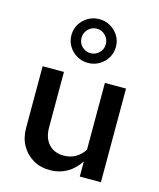

<svg xmlns="http://www.w3.org/2000/svg" viewBox="-121 -898 823 992"><g transform="rotate(15 291.0 -402.0)"><path d="M241 8Q189 8 150 -15Q111 -38 88.5 -78Q66 -118 66 -171V-501H180V-204Q180 -148 209.5 -115.5Q239 -83 290 -83Q324 -83 351.5 -98Q379 -113 399 -143V-501H512V0H399V-81Q370 -37 330 -14.5Q290 8 241 8ZM287 -578Q254 -578 227 -594Q200 -610 184 -636.5Q168 -663 168 -695Q168 -728 184 -754Q200 -780 227 -796Q254 -812 287 -812Q320 -812 347 -796Q374 -780 390 -754Q406 -728 406 -695Q406 -663 390 -636.5Q374 -610 347 -594Q320 -578 287 -578ZM287 -630Q314 -630 333 -649Q352 -668 352 -695Q352 -722 333 -741.5Q314 -761 287 -761Q260 -761 241 -741.5Q222 -722 222 -695Q222 -668 241 -649Q260 -630 287 -630Z"/></g></svg>

Font: Red Hat Text Medium
Style: Regular
Weight: 500
Designer: Pentagram, MCKL
Foundry: Pentagram, MCKL
Version: Version 1.023